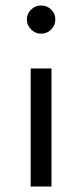

<svg xmlns="http://www.w3.org/2000/svg" viewBox="-20 -703 272 701"><path d="M78 -632Q78 -611 93.5 -595.5Q109 -580 130 -580Q152 -580 167 -595.5Q182 -611 182 -632Q182 -653 167 -668Q152 -683 130 -683Q109 -683 93.5 -668Q78 -653 78 -632ZM92 -453V-22H168V-453Z"/></svg>

Font: SpinnyJost Regular
Style: Regular
Weight: 400
Version: Version 3.710